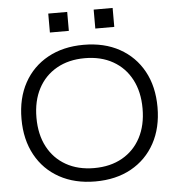

<svg xmlns="http://www.w3.org/2000/svg" viewBox="-61 -984 963 1050"><g transform="rotate(-5 420.5 -458.5)"><path d="M420.3 10Q307.7 10 223.5 -36.5Q139.3 -83 93.2 -167.5Q47 -252 47 -365Q47 -479 93.2 -563Q139.3 -647 223.5 -693.5Q307.7 -740 420.3 -740Q533.7 -740 617.5 -693.5Q701.3 -647 747.5 -563Q793.7 -479 793.7 -365Q793.7 -252 747.5 -167.5Q701.3 -83 617.5 -36.5Q533.7 10 420.3 10ZM420.3 -63.4Q509.3 -63.4 574.8 -100.6Q640.3 -137.7 675.9 -205.4Q711.6 -273 711.6 -365Q711.6 -457 675.9 -524.6Q640.3 -592.3 574.8 -629.4Q509.3 -666.6 420.3 -666.6Q331.7 -666.6 266 -629.4Q200.4 -592.3 164.7 -524.6Q129.1 -457 129.1 -365Q129.1 -273 164.7 -205.4Q200.4 -137.7 266 -100.6Q331.7 -63.4 420.3 -63.4ZM492.3 -823V-927H596.4V-823ZM243 -823V-927H347V-823Z"/></g></svg>

Font: M PLUS 1 Thin
Style: Regular
Weight: 100
Designer: Coji Morishita
Foundry: UNDERFOREST DESIGN
Version: Version 1.001